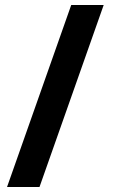

<svg xmlns="http://www.w3.org/2000/svg" viewBox="-20 -743 448 763"><path d="M8 0H137L392 -723H263Z"/></svg>

Font: United Sans Black
Style: Regular
Weight: 900
Designer: Pablo Impallari, Rodrigo Fuenzalida (Modified by Dan O. Williams)
Version: Version 1.000;PS 001.000;hotconv 1.0.88;makeotf.lib2.5.64775